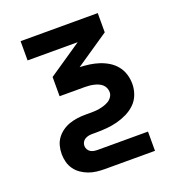

<svg xmlns="http://www.w3.org/2000/svg" viewBox="-133 -626 866 947"><g transform="rotate(-20 300.0 -152.5)"><path d="M256 215Q235 215 213.5 212.5Q192 210 172 202.5Q152 195 134.5 183Q117 171 104.5 153.5Q92 136 86.5 115Q81 94 81 73Q81 51 86.5 30Q92 9 104.5 -8Q117 -25 134.5 -37.5Q152 -50 172 -57Q192 -64 213.5 -67Q235 -70 256 -70H278Q291 -70 304.5 -70.5Q318 -71 331.5 -73.5Q345 -76 357.5 -80Q370 -84 381.5 -91Q393 -98 400.5 -109.5Q408 -121 408 -134Q408 -146 403 -157Q398 -168 389 -175.5Q380 -183 369 -187.5Q358 -192 346.5 -194.5Q335 -197 323.5 -198Q312 -199 300 -199H169V-300L344 -419H81V-520H486V-419L311 -300Q337 -299 362 -295.5Q387 -292 411.5 -284Q436 -276 458 -262.5Q480 -249 496 -229Q512 -209 519.5 -184.5Q527 -160 527 -134Q527 -106 517 -79Q507 -52 487 -32.5Q467 -13 441.5 -0.5Q416 12 389 19Q362 26 334 28.5Q306 31 278 31H256Q246 31 236.5 33Q227 35 218.5 40Q210 45 205 54Q200 63 200 73Q200 83 205 92Q210 101 218.5 106Q227 111 236.5 112.5Q246 114 256 114H519V215Z"/></g></svg>

Font: Iosevka Aile
Style: Bold
Weight: 700
Designer: Belleve Invis
Foundry: Belleve Invis
Version: Version 28.0.1; ttfautohint (v1.8.4)